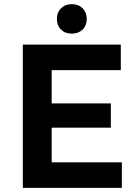

<svg xmlns="http://www.w3.org/2000/svg" viewBox="-20 -905 670 925"><path d="M90 0V-690H562V-567H229V-407H514V-290H229V-123H567V0ZM254 -814Q254 -845 274 -865Q294 -885 326 -885Q358 -885 378 -865Q398 -845 398 -814Q398 -782 378 -762.5Q358 -743 326 -743Q294 -743 274 -762.5Q254 -782 254 -814Z"/></svg>

Font: Radio Canada SemiBold
Style: Regular
Weight: 600
Designer: Charles Daoud, Etienne Aubert Bonn, Alexandre Saumier Demers, Jacques Le Bailly
Foundry: Radio-Canada
Version: Version 2.104; ttfautohint (v1.8.4.7-5d5b);gftools[0.9.28.de